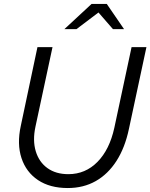

<svg xmlns="http://www.w3.org/2000/svg" viewBox="-20 -938 759 969"><path d="M322 11Q232 11 172 -29Q112 -69 88.5 -140Q65 -211 85 -303L169 -700H245L159 -299Q144 -229 160.5 -174.5Q177 -120 219.5 -89.5Q262 -59 325 -59Q411 -59 472 -121Q533 -183 557 -293L644 -700H719L631 -289Q611 -193 568 -126Q525 -59 463 -24Q401 11 322 11ZM305 -791 442 -918H519L606 -791H550L477 -875L366 -791Z"/></svg>

Font: Red Hat Text
Style: Italic
Weight: 400
Italic angle: -12°
Designer: Pentagram, MCKL
Foundry: Pentagram, MCKL
Version: Version 1.023